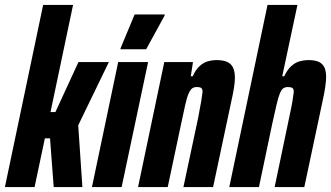

<svg xmlns="http://www.w3.org/2000/svg" viewBox="-35 -763 1350 783"><path d="M-15 0 141 -743H263L171 -306H191L285 -510H409L284 -252L301 0H184L169 -199H148L106 0Z M340 0 447 -510H569L461 0ZM456 -562 457 -567 514 -704H637L636 -699L561 -562Z M528 0 635 -510H752L743 -452H751Q763 -479 779 -493.5Q795 -508 812.5 -513Q830 -518 846 -518Q875 -518 891.5 -510.5Q908 -503 915.5 -487Q923 -471 923 -445Q923 -431 919.5 -407Q916 -383 909 -353L834 0H713L773 -282Q782 -328 786 -352.5Q790 -377 791 -388Q791 -397 788.5 -401Q786 -405 781 -406.5Q776 -408 767 -408Q756 -408 748.5 -402.5Q741 -397 734 -381Q727 -365 720 -333.5Q713 -302 702 -250L649 0Z M900 0 1056 -743H1178L1116 -452H1124Q1137 -479 1153 -493.5Q1169 -508 1187 -513Q1205 -518 1222 -518Q1249 -518 1264.5 -511Q1280 -504 1287.5 -489Q1295 -474 1295 -449Q1295 -434 1291.5 -409Q1288 -384 1281 -353L1206 0H1085L1144 -282Q1154 -328 1158 -352.5Q1162 -377 1163 -388Q1163 -401 1157 -404.5Q1151 -408 1139 -408Q1128 -408 1120.5 -403Q1113 -398 1106.5 -382.5Q1100 -367 1093 -337Q1086 -307 1075 -257L1021 0Z"/></svg>

Font: Saira ExtraCondensed ExtraBold
Style: Italic
Weight: 800
Width: 2
Italic angle: -12°
Designer: Hector Gatti with collaboration of the Omnibus-Type team
Foundry: Omnibus-Type
Version: Version 1.101